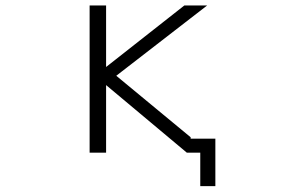

<svg xmlns="http://www.w3.org/2000/svg" viewBox="-20 -542 1040 683"><path d="M658.2 -48.8H746.1V120.1H692.4V1H663.1H644.5L357.4 -239.3V1H298.8V-522.5H357.4V-303.7L635.7 -522.5H716.8L393.6 -272.5L658.2 -53.7Z"/></svg>

Font: GenEi Gothic M Light
Style: Regular
Weight: 300
Designer: o_tamon (Modified); [Source Han Sans]
Ryoko NISHIZUKA  (kana & ideographs); Paul D. Hunt (Latin, Greek & Cyrillic); Wenl
Version: Version 1.1a;Original Version 1.004